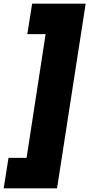

<svg xmlns="http://www.w3.org/2000/svg" viewBox="-53 -800 484 1040"><path d="M91 55H-7L-33 220H256L411 -780H121L95 -615H194Z"/></svg>

Font: Jost* Black
Style: Italic
Weight: 900
Italic angle: -10°
Version: Version 3.7